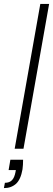

<svg xmlns="http://www.w3.org/2000/svg" viewBox="-42 -760 272 981"><path d="M33 0H78L209 -740H164ZM40 179C56 164 67 140 73 105C75 90 76 74 76 56H11L2 109H39L37 120C30 156 15 174 -17 174L-22 201C3 201 23 194 40 179Z"/></svg>

Font: Momo Neue ExtLt
Style: Italic
Weight: 200
Italic angle: -10°
Designer: Ninad Kale (Devanagari), Jonny Pinhorn (Latin)
Foundry: Indian Type Foundry
Version: 4.004